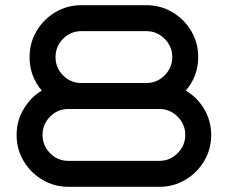

<svg xmlns="http://www.w3.org/2000/svg" viewBox="-20 -720 878 740"><path d="M744 -500Q744 -463 731.5 -430Q719 -397 696 -371Q740 -345 767 -299.5Q794 -254 794 -200Q794 -145 767 -99.5Q740 -54 694.5 -27Q649 0 594 0H244Q189 0 143.5 -27Q98 -54 71 -99.5Q44 -145 44 -200Q44 -254 71 -299.5Q98 -345 141 -371Q94 -426 94 -500Q94 -555 121 -600.5Q148 -646 193.5 -673Q239 -700 294 -700H544Q599 -700 644.5 -673Q690 -646 717 -600.5Q744 -555 744 -500ZM544 -400Q585 -400 614.5 -429.5Q644 -459 644 -500Q644 -541 614.5 -570.5Q585 -600 544 -600H294Q252 -600 223 -570.5Q194 -541 194 -500Q194 -459 223 -429.5Q252 -400 294 -400ZM244 -300Q202 -300 173 -270.5Q144 -241 144 -200Q144 -159 173 -129.5Q202 -100 244 -100H594Q635 -100 664.5 -129.5Q694 -159 694 -200Q694 -241 664.5 -270.5Q635 -300 594 -300Z"/></svg>

Font: Bruno Ace SC
Style: Regular
Weight: 400
Version: Version 1.100; ttfautohint (v1.8.4.7-5d5b);gftools[0.9.27]